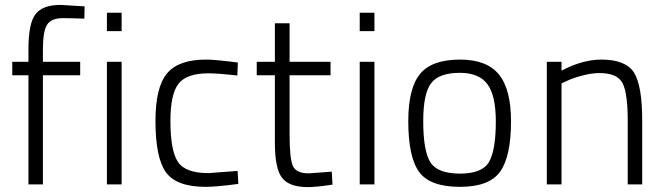

<svg xmlns="http://www.w3.org/2000/svg" viewBox="-20 -752 2728 783"><path d="M155 -445V0H96V-445H30V-500H96V-551Q96 -657 125 -694.5Q154 -732 227 -732L325 -726L324 -676Q265 -678 236 -678Q190 -678 172.5 -652Q155 -626 155 -550V-500H307V-445Z M416 0V-500H476V0ZM416 -625V-700H476V-625Z M820 -509Q839 -509 871.5 -506Q904 -503 927 -500L950 -497L948 -444Q868 -453 830 -453Q741 -453 708 -410.5Q675 -368 675 -259Q675 -138 705.5 -92Q736 -46 830 -46L949 -55L952 -2Q862 10 819 10Q700 10 657 -49Q614 -108 614 -259Q614 -396 661 -452.5Q708 -509 820 -509Z M1328 -445H1161V-202Q1161 -105 1174.5 -75Q1188 -45 1240 -45L1333 -52L1336 1Q1270 11 1235 11Q1160 11 1130.5 -26.5Q1101 -64 1101 -170V-445H1027V-500H1101V-657H1161V-500H1328Z M1447 0V-500H1507V0ZM1447 -625V-700H1507V-625Z M1856 -509Q1965 -509 2014.5 -448.5Q2064 -388 2064 -257Q2064 -115 2020 -52.5Q1976 10 1856 10Q1734 10 1689.5 -50.5Q1645 -111 1645 -258Q1645 -392 1693 -450.5Q1741 -509 1856 -509ZM1856 -44Q1947 -44 1974.5 -92Q2002 -140 2002 -257Q2002 -363 1967.5 -409Q1933 -455 1856 -455Q1770 -455 1738 -412.5Q1706 -370 1706 -258Q1706 -137 1735 -90.5Q1764 -44 1856 -44Z M2270 0H2210V-500H2270V-464Q2356 -509 2432 -509Q2532 -509 2565.5 -456Q2599 -403 2599 -260V0H2540V-259Q2540 -373 2518.5 -413.5Q2497 -454 2425 -454Q2392 -454 2353 -443.5Q2314 -433 2292 -422L2270 -412Z"/></svg>

Font: TitilliumText22L Lt
Style: Thin
Weight: 300
Designer: Campivisivi
Foundry: Campivisivi
Version: 1.000